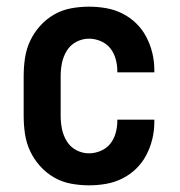

<svg xmlns="http://www.w3.org/2000/svg" viewBox="-20 -548 540 576"><path d="M247 8Q220 8 193 3Q166 -2 142.5 -15.5Q119 -29 100.5 -49.5Q82 -70 70.5 -94.5Q59 -119 55 -146Q51 -173 51 -200V-320Q51 -347 55 -374Q59 -401 70.5 -425.5Q82 -450 100.5 -470.5Q119 -491 142.5 -504.5Q166 -518 193 -523Q220 -528 247 -528Q273 -528 298.5 -523.5Q324 -519 347 -507.5Q370 -496 388.5 -478Q407 -460 419 -437Q431 -414 437 -389Q443 -364 443 -338V-331H332V-334Q332 -353 327 -371Q322 -389 311 -403Q300 -417 282.5 -424.5Q265 -432 247 -432Q227 -432 209 -422.5Q191 -413 180.5 -396Q170 -379 166 -359.5Q162 -340 162 -320V-200Q162 -180 166 -160.5Q170 -141 180.5 -124Q191 -107 209 -97.5Q227 -88 247 -88Q265 -88 282.5 -95.5Q300 -103 311 -117Q322 -131 327 -149Q332 -167 332 -186V-189H443V-182Q443 -156 437 -131Q431 -106 419 -83Q407 -60 388.5 -42Q370 -24 347 -12.5Q324 -1 298.5 3.5Q273 8 247 8Z"/></svg>

Font: Iosevka Term Curly
Style: Bold
Weight: 700
Designer: Belleve Invis
Foundry: Belleve Invis
Version: Version 32.3.0